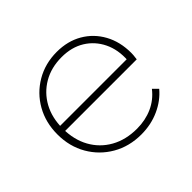

<svg xmlns="http://www.w3.org/2000/svg" viewBox="-119 -620 779 779"><g transform="rotate(-45 271.0 -230.0)"><path d="M291 10Q222 10 167.5 -21.5Q113 -53 81.5 -107.5Q50 -162 50 -231Q50 -299 80.5 -353Q111 -407 164.5 -438.5Q218 -470 285 -470Q347 -470 394.5 -442.5Q442 -415 469 -366Q496 -317 496 -253Q496 -249 495.5 -240.5Q495 -232 493 -219H72V-248H473L464 -241Q468 -300 446 -345Q424 -390 382.5 -415.5Q341 -441 284 -441Q224 -441 178.5 -414.5Q133 -388 107.5 -341.5Q82 -295 82 -233Q82 -169 108.5 -121Q135 -73 183 -46Q231 -19 295 -19Q343 -19 383.5 -37Q424 -55 452 -91L473 -70Q442 -33 394.5 -11.5Q347 10 291 10Z"/></g></svg>

Font: Outfit Thin
Style: Regular
Weight: 100
Designer: Rodrigo Fuenzalida
Foundry: fragTYPE
Version: Version 1.100;gftools[0.9.27]